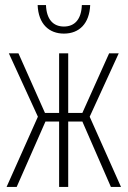

<svg xmlns="http://www.w3.org/2000/svg" viewBox="-20 -740 505 760"><path d="M233 -607C294 -607 334 -647 337 -720H304C302 -664 276 -635 233 -635C190 -635 164 -664 162 -720H129C132 -644 175 -607 233 -607ZM6 0H46L160 -259H214V0H250V-259H306L419 0H459L335 -278L450 -529H412L306 -293H250V-529H214V-293H158L53 -529H15L130 -278Z"/></svg>

Font: Noto Sans ExtraCondensed ExtraLight
Style: Regular
Weight: 200
Width: 2
Designer: Monotype Design Team
Foundry: Monotype Imaging Inc.
Version: Version 2.013